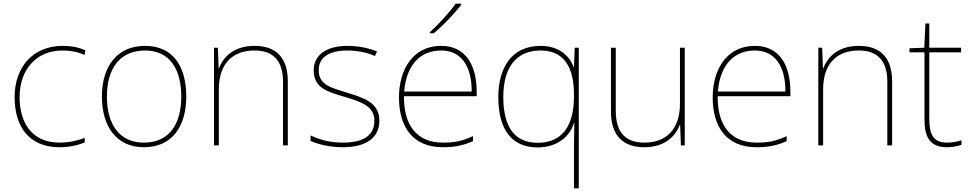

<svg xmlns="http://www.w3.org/2000/svg" viewBox="-20 -879 5246 1038"><path d="M302 -83C357 -83 405 -95 438 -109V-134C399 -118 350 -108 302 -108C150 -108 86 -218 86 -354C86 -502 175 -606 319 -606C357 -606 397 -600 437 -582L442 -607C405 -623 367 -631 319 -631C157 -631 59 -515 59 -354C59 -199 133 -83 302 -83Z M987 -357C987 -510 923 -631 764 -631C617 -631 531 -525 531 -357C531 -200 606 -83 758 -83C915 -83 987 -202 987 -357ZM558 -357C558 -513 632 -606 764 -606C905 -606 960 -495 960 -357C960 -212 898 -108 758 -108C623 -108 558 -210 558 -357Z M1356 -631C1244 -631 1187 -571 1164 -510H1162L1158 -621H1137V-93H1163V-395C1163 -539 1241 -606 1356 -606C1453 -606 1510 -555 1510 -438V-93H1536V-439C1536 -570 1470 -631 1356 -631Z M2031 -227C2031 -328 1941 -351 1853 -379C1772 -405 1703 -418 1703 -500C1703 -571 1762 -606 1858 -606C1911 -606 1970 -594 2007 -576L2018 -601C1976 -618 1921 -631 1858 -631C1746 -631 1676 -582 1676 -500C1676 -402 1751 -383 1844 -355C1932 -329 2004 -305 2004 -227C2004 -153 1954 -108 1833 -108C1771 -108 1712 -121 1659 -147V-117C1697 -100 1760 -83 1833 -83C1965 -83 2031 -138 2031 -227Z M2473 -852V-859H2443C2414 -816 2349 -745 2304 -705V-699H2325C2378 -743 2438 -807 2473 -852ZM2365 -631C2211 -631 2137 -501 2137 -352C2137 -197 2208 -83 2374 -83C2438 -83 2486 -93 2537 -116V-143C2475 -115 2438 -108 2374 -108C2237 -108 2162 -198 2164 -359H2557V-384C2557 -523 2500 -631 2365 -631ZM2365 -606C2477 -606 2531 -516 2530 -384H2165C2177 -529 2253 -606 2365 -606Z M3083 -96V139H3109V-621H3087L3083 -517H3081C3058 -580 2998 -631 2903 -631C2742 -631 2674 -507 2674 -355C2674 -177 2747 -82 2887 -82C2988 -82 3061 -138 3083 -215H3085C3084 -182 3083 -128 3083 -96ZM2887 -107C2763 -107 2701 -191 2701 -355C2701 -515 2771 -606 2903 -606C3024 -606 3083 -523 3083 -368V-358C3083 -202 3022 -107 2887 -107Z M3682 -621H3656V-319C3656 -175 3578 -108 3463 -108C3364 -108 3309 -161 3309 -279V-621H3283V-275C3283 -150 3345 -83 3463 -83C3575 -83 3632 -143 3655 -204H3657L3661 -93H3682Z M4061 -631C3907 -631 3833 -501 3833 -352C3833 -197 3904 -83 4070 -83C4134 -83 4182 -93 4233 -116V-143C4171 -115 4134 -108 4070 -108C3933 -108 3858 -198 3860 -359H4253V-384C4253 -523 4196 -631 4061 -631ZM4061 -606C4173 -606 4227 -516 4226 -384H3861C3873 -529 3949 -606 4061 -606Z M4623 -631C4511 -631 4454 -571 4431 -510H4429L4425 -621H4404V-93H4430V-395C4430 -539 4508 -606 4623 -606C4720 -606 4777 -555 4777 -438V-93H4803V-439C4803 -570 4737 -631 4623 -631Z M5099 -108C5025 -108 5004 -154 5004 -236V-596H5176V-621H5004V-752H4983L4977 -621L4897 -618V-596H4978V-233C4978 -140 5006 -83 5099 -83C5134 -83 5156 -89 5178 -96V-121C5156 -113 5132 -108 5099 -108Z"/></svg>

Font: Noto Sans Telugu UI Thin
Style: Regular
Weight: 100
Designer: Jelle Bosma - Monotype Design Team
Foundry: Monotype Imaging Inc.
Version: Version 2.005